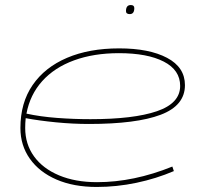

<svg xmlns="http://www.w3.org/2000/svg" viewBox="-20 -732 799 762"><path d="M670 -53Q600 -23 521.5 -6.5Q443 10 364 10Q272 10 204 -19.5Q136 -49 98.5 -102Q61 -155 61 -224Q61 -324 109.5 -394.5Q158 -465 246 -502.5Q334 -540 453 -540Q572 -540 643 -502.5Q714 -465 714 -394Q714 -313 617.5 -276.5Q521 -240 333 -240Q269 -240 202.5 -246.5Q136 -253 82 -263Q80 -244 80 -224Q80 -160 115 -111.5Q150 -63 214.5 -36Q279 -9 365 -9Q511 -9 664 -71ZM452 -521Q352 -521 274 -492.5Q196 -464 147.5 -410Q99 -356 85 -281Q140 -269 206.5 -264Q273 -259 339 -259Q510 -259 602.5 -290.5Q695 -322 695 -391Q695 -454 630 -487.5Q565 -521 452 -521ZM495 -676Q480 -676 480 -688Q480 -712 499 -712Q513 -712 513 -700Q513 -676 495 -676Z"/></svg>

Font: Georama Extra Expanded Thin
Style: Italic
Weight: 100
Width: 8
Italic angle: -9°
Designer: Jean-Baptiste Levee
Foundry: Production Type
Version: Version 1.000